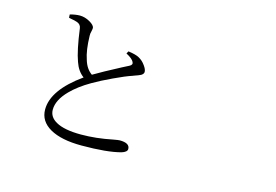

<svg xmlns="http://www.w3.org/2000/svg" viewBox="-99 -949 1697 1182"><g transform="rotate(15 750.0 -358.5)"><path d="M493.2 26.4Q364.3 26.4 292 -14.6Q219.7 -55.7 219.7 -130.9Q219.7 -254.9 397.5 -381.8Q358.4 -410.2 339.8 -464.8Q315.4 -530.3 296.9 -668.9Q293.9 -692.4 269.5 -701.2Q256.8 -706.1 223.6 -711.9Q218.8 -712.9 215.8 -713.9L214.8 -734.4Q251 -744.1 277.3 -744.1Q309.6 -744.1 341.3 -726.1Q373 -708 374 -690.4Q374 -682.6 371.1 -669.9Q366.2 -652.3 367.2 -639.6Q369.1 -546.9 388.7 -491.2Q404.3 -437.5 442.4 -411.1Q496.1 -443.4 611.3 -503.9Q641.6 -519.5 651.4 -524.4Q672.9 -535.2 664.1 -551.8Q655.3 -571.3 614.3 -592.8L623 -608.4Q671.9 -601.6 692.4 -589.8Q717.8 -576.2 735.4 -550.8Q752 -528.3 752 -511.7Q752 -499 736.3 -489.3Q725.6 -483.4 691.4 -471.7L689.5 -470.7Q644.5 -456.1 572.3 -421.9Q502.9 -389.6 451.2 -359.4Q377 -316.4 329.1 -267.6Q265.6 -203.1 265.6 -141.6Q265.6 -94.7 312.5 -68.4Q365.2 -38.1 472.7 -38.1Q568.4 -38.1 672.9 -59.6Q704.1 -65.4 712.9 -65.4Q777.3 -65.4 777.3 -27.3Q777.3 -7.8 742.2 2.9Q655.3 26.4 493.2 26.4Z"/></g></svg>

Font: Bpmf Zihi Box R
Style: R
Weight: 400
Foundry: But Ko
Version: Version 1.320